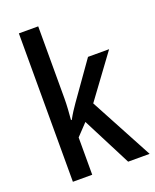

<svg xmlns="http://www.w3.org/2000/svg" viewBox="-142 -842 747 924"><g transform="rotate(-20 232.0 -380.0)"><path d="M168 -391V-760H69V0H168V-191L224 -250L352 0H462L290 -321L451 -540H343L210 -352C195 -331 179 -306 166 -282H162C165 -318 168 -354 168 -391Z"/></g></svg>

Font: Noto Sans Kannada Condensed Medium
Style: Regular
Weight: 500
Width: 3
Designer: Jelle Bosma - Monotype Design Team
Foundry: Monotype Imaging Inc.
Version: Version 2.005